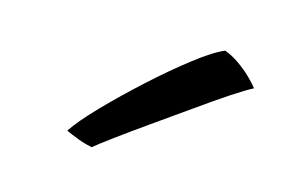

<svg xmlns="http://www.w3.org/2000/svg" viewBox="-34 -774 379 254"><g transform="rotate(10 155.0 -647.0)"><path d="M252 -725Q261.5 -720.5 270.5 -713Q279.5 -705.5 286.8 -697.2Q294 -689 298 -682.5Q289 -679 268.2 -667.8Q247.5 -656.5 222 -641.5Q196.5 -626.5 171 -611.8Q145.5 -597 126.2 -585.2Q107 -573.5 100 -568.5Q97 -569.5 92 -571.2Q87 -573 81.8 -575.5Q76.5 -578 71.8 -580.5Q67 -583 64.5 -584.5Q75.5 -598.5 100.2 -620Q125 -641.5 154.5 -664Q184 -686.5 210.5 -703.5Q237 -720.5 252 -725Z"/></g></svg>

Font: Grandstander Thin ExtraLight
Style: Regular
Weight: 250
Version: Version 1.200